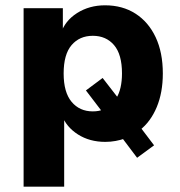

<svg xmlns="http://www.w3.org/2000/svg" viewBox="-20 -524 679 724"><path d="M69 180V-493H217V-397H209Q225 -446 271 -475Q317 -504 376 -504Q442 -504 491 -472.5Q540 -441 567 -383.5Q594 -326 594 -247Q594 -175 571 -120Q548 -65 507 -33L508 -46L561 24L497 71L439 -6L452 -2Q435 4 416 7.5Q397 11 377 11Q318 11 274 -17Q230 -45 213 -90H222V180ZM330 -104Q342 -104 352.5 -106Q363 -108 371 -112L365 -103L304 -183L367 -230L429 -150L418 -153Q429 -170 434.5 -194Q440 -218 440 -247Q440 -319 410 -354Q380 -389 330 -389Q280 -389 250 -354Q220 -319 220 -247Q220 -176 250 -140Q280 -104 330 -104Z"/></svg>

Font: Nunito Sans 11pt ExtraBold
Style: Regular
Weight: 800
Version: Version 3.101;gftools[0.9.27]